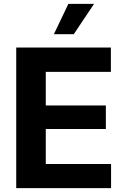

<svg xmlns="http://www.w3.org/2000/svg" viewBox="-20 -974 652 994"><path d="M64 0H555V-125H217V-306H528V-428H217V-602H554V-728H64ZM259 -797H362L467 -954H334Z"/></svg>

Font: Wafeq
Style: Bold
Weight: 700
Designer: Rasmus Andersson & Azza Alameddine
Foundry: Google & TypeTogether
Version: Version 3.000;FEAKit 1.0